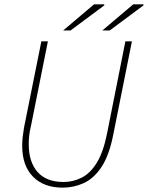

<svg xmlns="http://www.w3.org/2000/svg" viewBox="-20 -850 680 882"><path d="M268 12Q181 12 131.5 -38.5Q82 -89 82 -180Q82 -200 84 -219Q86 -238 90 -262L170 -660H200L122 -270Q116 -246 114 -226Q112 -206 112 -188Q112 -106 152.5 -60Q193 -14 272 -14Q316 -14 355.5 -34Q395 -54 425 -103Q455 -152 472 -238L556 -660H586L500 -230Q481 -135 446 -82.5Q411 -30 365 -9Q319 12 268 12ZM270 -710 412 -830H458L460 -826L304 -710ZM450 -710 592 -830H638L640 -826L484 -710Z"/></svg>

Font: Source Sans 3 ExtraLight ExtraLight
Style: Italic
Weight: 250
Italic angle: -11°
Version: Version 3.052;hotconv 1.1.0;makeotfexe 2.6.0